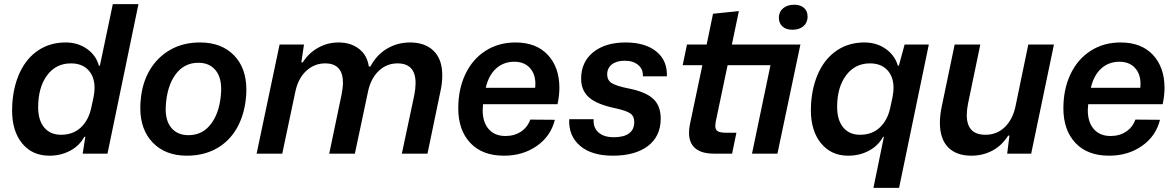

<svg xmlns="http://www.w3.org/2000/svg" viewBox="-20 -749 5730 936"><path d="M39 -210Q39 -232 40 -244Q46 -332 78.5 -399.5Q111 -467 168 -504.5Q225 -542 300 -542Q359 -542 403.5 -511Q448 -480 462 -429H467L530 -729H655L504 0H383L396 -82H391Q367 -38 321.5 -14Q276 10 221 10Q137 10 88 -50Q39 -110 39 -210ZM425 -224 436 -275Q441 -302 441 -320Q441 -375 410.5 -407.5Q380 -440 326 -440Q252 -440 209 -381Q166 -322 166 -226Q166 -163 195.5 -127.5Q225 -92 278 -92Q336 -92 374 -127.5Q412 -163 425 -224Z M664 -222Q664 -248 666 -262Q673 -345 710.5 -408Q748 -471 810.5 -506.5Q873 -542 955 -542Q1059 -542 1120 -480Q1181 -418 1181 -312Q1181 -286 1179 -272Q1171 -188 1134.5 -124Q1098 -60 1035.5 -25Q973 10 891 10Q787 10 725.5 -53Q664 -116 664 -222ZM1058 -303Q1061 -370 1031 -406.5Q1001 -443 947 -443Q877 -443 835 -385Q793 -327 788 -229Q785 -162 815 -126Q845 -90 899 -90Q969 -90 1011 -148Q1053 -206 1058 -303Z M1343 -532H1462L1449 -445H1456Q1484 -490 1530.5 -516Q1577 -542 1630 -542Q1690 -542 1730 -511Q1770 -480 1778 -425H1786Q1816 -482 1867 -512Q1918 -542 1979 -542Q2052 -542 2094 -501Q2136 -460 2136 -382Q2136 -344 2128 -308L2064 0H1939L2000 -287Q2006 -319 2006 -344Q2006 -440 1918 -440Q1864 -440 1825.5 -402.5Q1787 -365 1774 -302L1710 0H1585L1645 -287Q1652 -324 1652 -345Q1652 -440 1565 -440Q1513 -440 1473.5 -404Q1434 -368 1420 -303L1356 0H1231Z M2214 -221Q2214 -314 2248.5 -387Q2283 -460 2346.5 -501Q2410 -542 2493 -542Q2594 -542 2650.5 -481.5Q2707 -421 2707 -321Q2707 -283 2698 -241H2335Q2333 -221 2333 -212Q2333 -153 2362.5 -119.5Q2392 -86 2444 -86Q2488 -86 2520 -107.5Q2552 -129 2565 -166L2685 -165Q2665 -85 2597 -37.5Q2529 10 2437 10Q2331 10 2272.5 -52.5Q2214 -115 2214 -221ZM2589 -321Q2590 -328 2590 -340Q2590 -389 2562.5 -418.5Q2535 -448 2487 -448Q2435 -448 2398.5 -415Q2362 -382 2348 -321Z M2755 -168H2874Q2871 -127 2897.5 -103.5Q2924 -80 2972 -80Q3022 -80 3047 -99Q3072 -118 3072 -154Q3072 -183 3052 -196.5Q3032 -210 2981 -221Q2890 -240 2851.5 -274Q2813 -308 2813 -365Q2813 -447 2872 -494.5Q2931 -542 3030 -542Q3125 -542 3179.5 -498Q3234 -454 3231 -377H3114Q3116 -411 3091.5 -432Q3067 -453 3025 -453Q2986 -453 2963 -435Q2940 -417 2940 -386Q2940 -358 2962 -344Q2984 -330 3043 -318Q3126 -302 3163.5 -268Q3201 -234 3201 -171Q3201 -85 3139 -37.5Q3077 10 2967 10Q2864 10 2807.5 -38.5Q2751 -87 2755 -168Z M3339 -101Q3339 -122 3343 -141L3404 -431H3308L3329 -532H3425L3456 -682L3582 -695L3548 -532H3882L3770 0H3646L3736 -431H3527L3469 -155Q3467 -141 3467 -136Q3467 -116 3479.5 -109Q3492 -102 3518 -102H3570L3549 0H3460Q3400 0 3369.5 -26Q3339 -52 3339 -101ZM3777 -662Q3777 -691 3797.5 -708.5Q3818 -726 3852 -726Q3882 -726 3899.5 -710.5Q3917 -695 3917 -668Q3917 -639 3897 -621.5Q3877 -604 3843 -604Q3812 -604 3794.5 -620Q3777 -636 3777 -662Z M4289 -82H4285Q4261 -38 4215.5 -14Q4170 10 4115 10Q4032 10 3982.5 -50.5Q3933 -111 3933 -212Q3933 -233 3934 -244Q3940 -332 3972.5 -399.5Q4005 -467 4062 -504.5Q4119 -542 4194 -542Q4253 -542 4297.5 -511Q4342 -480 4357 -429H4362L4390 -532H4508L4363 167H4238ZM4320 -224 4331 -275Q4336 -302 4336 -320Q4336 -375 4305.5 -407.5Q4275 -440 4221 -440Q4148 -440 4104.5 -381.5Q4061 -323 4061 -228Q4061 -164 4090.5 -128Q4120 -92 4173 -92Q4231 -92 4269 -127.5Q4307 -163 4320 -224Z M4562 -150Q4562 -187 4571 -230L4634 -532H4759L4699 -243Q4693 -213 4693 -188Q4693 -92 4784 -92Q4839 -92 4877.5 -128.5Q4916 -165 4930 -228L4993 -532H5118L5007 0H4890L4901 -88H4895Q4863 -38 4816.5 -14Q4770 10 4716 10Q4642 10 4602 -31Q4562 -72 4562 -150Z M5164 -221Q5164 -314 5198.5 -387Q5233 -460 5296.5 -501Q5360 -542 5443 -542Q5544 -542 5600.5 -481.5Q5657 -421 5657 -321Q5657 -283 5648 -241H5285Q5283 -221 5283 -212Q5283 -153 5312.5 -119.5Q5342 -86 5394 -86Q5438 -86 5470 -107.5Q5502 -129 5515 -166L5635 -165Q5615 -85 5547 -37.5Q5479 10 5387 10Q5281 10 5222.5 -52.5Q5164 -115 5164 -221ZM5539 -321Q5540 -328 5540 -340Q5540 -389 5512.5 -418.5Q5485 -448 5437 -448Q5385 -448 5348.5 -415Q5312 -382 5298 -321Z"/></svg>

Font: Mona Sans SemiBold
Style: Italic
Weight: 600
Italic angle: -11.7°
Designer: Deni Anggara
Foundry: GitHub
Version: Version 2.000